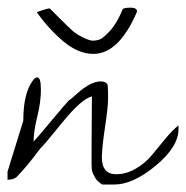

<svg xmlns="http://www.w3.org/2000/svg" viewBox="-21 -494 495 511"><path d="M222.7 -101.6Q222.7 -119.1 223.1 -162.6Q223.6 -206.1 223.6 -237.3Q196.3 -231.4 144 -167Q91.8 -102.5 86.9 -99.6Q48.8 -48.8 27.3 -27.3Q18.6 -15.6 -1 -15.6V-37.1L41 -172.9Q41 -244.1 65.4 -278.3Q72.3 -288.1 78.1 -288.1Q87.9 -288.1 87.9 -255.4Q87.9 -222.7 78.1 -183.1Q68.4 -143.6 68.4 -117.2Q76.2 -125 115.2 -171.9Q154.3 -218.8 162.1 -226.6Q168.9 -230.5 185.5 -246.1Q220.7 -277.3 247.1 -277.3Q261.7 -277.3 265.6 -267.6Q266.6 -256.8 266.6 -232.9Q266.6 -209 258.8 -157.7Q251 -106.4 250 -76.2Q250 -30.3 288.1 -30.3Q315.4 -30.3 340.8 -45.4Q366.2 -60.5 381.8 -79.6Q397.5 -98.6 418 -123.5Q438.5 -148.4 454.1 -160.2V-150.4Q454.1 -103.5 393.6 -53.2Q333 -2.9 283.2 -2.9H251Q236.3 -12.7 231.9 -21.5Q227.5 -30.3 225.6 -34.2Q223.6 -38.1 223.1 -46.4Q222.7 -54.7 222.7 -58.6ZM342.8 -460.9Q294.9 -350.6 227.5 -350.6Q187.5 -350.6 148.4 -383.3Q109.4 -416 77.1 -460.9Q79.1 -462.9 93.3 -467.3Q107.4 -471.7 111.3 -471.7L138.7 -444.3Q160.2 -422.9 170.9 -413.1Q181.6 -403.3 199.7 -394.5Q217.8 -385.7 226.1 -385.7Q234.4 -385.7 243.7 -388.7Q252.9 -391.6 271.5 -411.6Q290 -431.6 305.7 -469.7Q309.6 -473.6 326.7 -473.6Q343.8 -473.6 343.8 -462.9L342.8 -461.9Z"/></svg>

Font: Dawning of a New Day
Style: Regular
Weight: 400
Designer: Kimberly Geswein
Foundry: Kimberly Geswein
Version: Version 1.002 2010